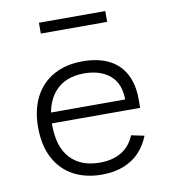

<svg xmlns="http://www.w3.org/2000/svg" viewBox="-82 -791 784 875"><g transform="rotate(-10 310.0 -354.0)"><path d="M321.5 -512Q391.5 -512 441.2 -487.8Q491 -463.5 517.2 -415.5Q543.5 -367.5 543.5 -298V-257.5H114.5V-307H511L483 -283V-304.5Q483 -381 438 -418.8Q393 -456.5 319 -456.5Q230.5 -456.5 182.8 -402Q135 -347.5 135 -250Q135 -148 183.8 -95.8Q232.5 -43.5 320 -43.5Q379 -43.5 419.8 -67.8Q460.5 -92 481 -141.5L541 -129Q524.5 -86.5 495.2 -55Q466 -23.5 422 -5.8Q378 12 320 12Q244.5 12 188.2 -18.5Q132 -49 101 -107.8Q70 -166.5 70 -250Q70 -331.5 100.5 -390.5Q131 -449.5 187.8 -480.8Q244.5 -512 321.5 -512ZM463.5 -669.5H156.5V-719.5H463.5Z"/></g></svg>

Font: Monaspace Neon Var ExtraLight
Style: Regular
Weight: 200
Designer: Riley Cran and the Lettermatic Team
Version: Version 1.200 (Monaspace Neon Var)